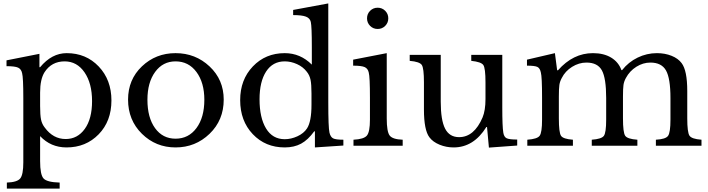

<svg xmlns="http://www.w3.org/2000/svg" viewBox="-20 -850 4132 1120"><path d="M210 -536V-458H214Q282 -540 369 -540Q482 -540 556 -462Q630 -384 630 -264Q630 -143 555.5 -66.5Q481 10 368 10Q276 10 214 -56V90Q214 169 234 191Q254 213 328 215V250H20V215Q80 213 98 191Q116 169 116 97V-277Q116 -398 109 -423Q104 -447 85.5 -455.5Q67 -464 18 -464V-498ZM240 -429Q214 -388 214 -310V-232Q214 -178 219.5 -152Q225 -126 241 -106Q290 -39 363 -39Q432 -39 474.5 -98Q517 -157 517 -260Q517 -364 473 -428Q429 -492 357 -492Q281 -492 240 -429Z M1004 -540Q1120 -540 1202.5 -462.5Q1285 -385 1285 -269Q1285 -149 1202.5 -69.5Q1120 10 1004 10Q889 10 808 -69.5Q727 -149 727 -269Q727 -386 808 -463Q889 -540 1004 -540ZM1004 -492Q930 -492 885 -430.5Q840 -369 840 -268Q840 -164 884.5 -102.5Q929 -41 1004 -41Q1080 -41 1126 -103Q1172 -165 1172 -268Q1172 -368 1126 -430Q1080 -492 1004 -492Z M1817 10V-84H1813Q1777 -34 1736.5 -12Q1696 10 1641 10Q1528 10 1454.5 -67.5Q1381 -145 1381 -266Q1381 -385 1455 -462.5Q1529 -540 1641 -540Q1732 -540 1799 -473V-575Q1799 -695 1793 -722Q1788 -744 1764.5 -753Q1741 -762 1690 -762V-792L1895 -830V-253Q1895 -105 1902 -76Q1908 -51 1923 -43Q1938 -35 1983 -35V-1ZM1797 -239V-305Q1797 -358 1791.5 -384.5Q1786 -411 1770 -431Q1748 -460 1712.5 -476Q1677 -492 1641 -492Q1571 -492 1532.5 -433Q1494 -374 1494 -271Q1494 -163 1532 -100.5Q1570 -38 1641 -38Q1678 -38 1715 -55Q1752 -72 1771 -101Q1797 -141 1797 -239Z M2236 -540V-159Q2236 -82 2253 -59.5Q2270 -37 2329 -35V0H2042V-35Q2103 -38 2120.5 -59.5Q2138 -81 2138 -152V-280Q2138 -402 2131 -427Q2126 -450 2107.5 -458.5Q2089 -467 2040 -467V-502ZM2139 -699Q2121 -717 2121 -743Q2121 -769 2139 -787Q2157 -805 2183 -805Q2209 -805 2227 -787Q2245 -769 2245 -743Q2245 -717 2227 -699Q2209 -681 2183 -681Q2157 -681 2139 -699Z M2812 -272V-370Q2812 -452 2799.5 -470.5Q2787 -489 2729 -495V-530H2910V-223Q2910 -112 2916 -76Q2920 -51 2935.5 -43.5Q2951 -36 2997 -36V-1L2832 11L2821 -109H2817Q2743 10 2626 10Q2583 10 2544 -6Q2505 -22 2485 -49Q2453 -91 2453 -211V-370Q2453 -452 2440.5 -471Q2428 -490 2370 -495V-530H2551V-257Q2551 -149 2576.5 -99.5Q2602 -50 2658 -50Q2746 -50 2795 -165Q2812 -206 2812 -272Z M3240 -287V-160Q3240 -77 3252.5 -58Q3265 -39 3322 -35V0H3056V-35Q3114 -39 3128 -58Q3142 -77 3142 -152V-280Q3142 -402 3135 -427Q3130 -452 3115 -459.5Q3100 -467 3054 -467V-502L3217 -540L3230 -440H3235Q3323 -540 3439 -540Q3502 -540 3545 -514Q3588 -488 3605 -441H3609Q3646 -488 3699.5 -514Q3753 -540 3812 -540Q3859 -540 3897.5 -524.5Q3936 -509 3956 -482Q3989 -439 3989 -319V-160Q3989 -78 4002 -58.5Q4015 -39 4072 -35V0H3806V-35Q3863 -38 3877 -57.5Q3891 -77 3891 -152V-278Q3891 -393 3865 -439Q3839 -485 3774 -485Q3731 -485 3692 -460.5Q3653 -436 3631 -395Q3620 -375 3617 -354.5Q3614 -334 3614 -287V-160Q3614 -77 3627 -58Q3640 -39 3698 -35V0H3432V-35Q3489 -39 3502.5 -57.5Q3516 -76 3516 -152V-278Q3516 -394 3491 -439.5Q3466 -485 3401 -485Q3357 -485 3317 -460Q3277 -435 3257 -395Q3246 -375 3243 -354.5Q3240 -334 3240 -287Z"/></svg>

Font: Libre Baskerville
Style: Regular
Weight: 400
Designer: Pablo Impallari, Rodrigo Fuenzalida
Foundry: Pablo Impallari, Rodrigo Fuenzalida
Version: Version 1.000